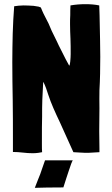

<svg xmlns="http://www.w3.org/2000/svg" viewBox="-20 -730 538 921"><path d="M138 5C154 5 175 2 182 0C181 -11 181 -24 181 -39C181 -96 181 -153 182 -170C182 -200 182 -227 183 -252C184 -277 185 -297 186 -313C187 -329 187 -337 188 -337C193 -326 196 -321 201 -307L211 -277C225 -234 245 -190 267 -144C288 -97 310 -49 332 0C345 0 383 4 405 3L457 0V-20C457 -36 456 -92 456 -100C456 -115 457 -192 457 -211C457 -240 456 -270 457 -297C460 -347 461 -404 461 -458C461 -486 460 -513 460 -538C459 -632 456 -706 456 -704C437 -708 415 -710 390 -710C365 -710 341 -708 318 -704C317 -687 317 -672 317 -658C316 -643 316 -629 316 -615C316 -591 317 -568 318 -545C319 -522 319 -497 319 -470C319 -459 318 -447 317 -435C316 -423 314 -416 312 -415C304 -429 289 -457 272 -492C265 -505 259 -518 253 -531C238 -562 229 -579 228 -582L213 -617C212 -618 199 -645 189 -664C185 -672 181 -682 176 -694L166 -698C159 -699 150 -701 141 -702C132 -703 100 -704 93 -704C79 -704 60 -702 48 -700C45 -657 42 -614 41 -569C40 -524 39 -478 39 -432C39 -369 40 -309 41 -252C42 -195 42 -111 42 -71V-1C57 -1 73 0 90 2C106 4 122 5 138 5ZM147 171C152 170 251 169 284 169C297 130 301 114 310 89C317 66 328 37 330 39H196L182 79C177 96 170 113 163 130C156 148 152 157 147 171Z"/></svg>

Font: Londrina Solid CC
Style: CC
Weight: 400
Designer: Marcelo Magalhaes
Foundry: Tipos Pereira
Version: Version 1.003;FEAKit 1.0